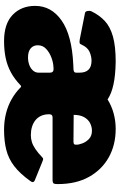

<svg xmlns="http://www.w3.org/2000/svg" viewBox="158 -738 590 946"><g transform="rotate(90 453.0 -265.0)"><path d="M558 -229Q551 -229 547 -225Q543 -221 543 -212Q543 -189 551 -172Q559 -155 573 -144Q587 -133 605.5 -127.5Q624 -122 646 -122Q663 -122 679.5 -127Q696 -132 714.5 -144.5Q733 -157 755 -178Q759 -182 762.5 -182.5Q766 -183 776 -179L867 -142Q885 -135 871 -118Q835 -68 798.5 -40Q762 -12 718.5 -1Q675 10 619 10Q577 10 539 0.5Q501 -9 468.5 -27.5Q436 -46 411 -71Q406 -77 400 -71Q370 -42 337 -24Q304 -6 266 2Q228 10 182 10Q97 10 53 -32.5Q9 -75 9 -143Q9 -223 81 -273.5Q153 -324 297 -331L320 -332Q326 -332 332 -334.5Q338 -337 338 -346V-363Q338 -391 323.5 -406Q309 -421 279 -421Q258 -421 236 -411.5Q214 -402 201 -374Q197 -364 192.5 -362.5Q188 -361 174 -363L43 -389Q36 -391 34 -402Q32 -413 36 -421Q55 -460 83.5 -486.5Q112 -513 160 -526.5Q208 -540 284 -540Q351 -539 396.5 -529Q442 -519 470 -500Q502 -520 539 -530Q576 -540 615 -540Q694 -540 755 -506Q816 -472 851.5 -408.5Q887 -345 887 -254Q887 -241 884.5 -235.5Q882 -230 869 -229H558ZM624 -423Q604 -423 586 -413.5Q568 -404 557 -384Q546 -364 546 -333L676 -332Q686 -332 689.5 -334.5Q693 -337 693 -346Q693 -359 686 -377Q679 -395 664 -409Q649 -423 624 -423ZM338 -216Q338 -225 333.5 -229.5Q329 -234 320 -234L306 -233Q287 -232 263 -223Q239 -214 221 -197.5Q203 -181 203 -156Q203 -134 218.5 -121Q234 -108 263 -108Q282 -108 299 -114Q316 -120 327 -132Q338 -144 338 -160V-216Z"/></g></svg>

Font: Libre Franklin Black
Style: Regular
Weight: 900
Designer: Pablo Impallari, Rodrigo Fuenzalida, Nhung Nguyen
Foundry: Impallari Type
Version: Version 3.000